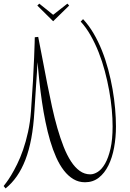

<svg xmlns="http://www.w3.org/2000/svg" viewBox="-30 -926 724 1066"><path d="M-9.8 106.9Q-6.3 102.5 5.1 87.4Q16.6 72.3 32 46.9Q47.4 21.5 64.9 -13.9Q82.5 -49.3 98.1 -94.2Q113.8 -139.2 125.7 -193.4Q137.7 -247.6 142.1 -310.1Q148.9 -401.9 153.1 -477.1Q157.2 -552.2 159.4 -606Q161.6 -659.7 162.4 -689.2Q163.1 -718.8 163.1 -719.2L182.1 -721.2Q194.8 -658.7 207 -592.8Q219.2 -526.9 232.2 -461.4Q245.1 -396 258.8 -333.3Q272.5 -270.5 288.6 -214.6Q304.7 -158.7 323.2 -111.6Q341.8 -64.5 364 -30.3Q386.2 3.9 412.8 22.9Q439.5 42 471.2 42Q491.7 42 513.7 27.8Q535.6 13.7 553.7 -18.1Q571.8 -49.8 583.5 -100.6Q595.2 -151.4 595.2 -224.1Q595.2 -267.6 590.6 -318.4Q585.9 -369.1 576.2 -423.1Q566.4 -477.1 552 -531.2Q537.6 -585.4 517.8 -635.5Q498 -685.5 473.1 -729.5Q448.2 -773.4 418 -806.2L431.2 -819.8Q463.4 -785.2 489.5 -740.7Q515.6 -696.3 535.9 -645.5Q556.2 -594.7 570.8 -540Q585.4 -485.4 595 -430.7Q604.5 -376 609.1 -323.2Q613.8 -270.5 613.8 -224.1Q613.8 -163.1 603.5 -106.9Q593.3 -50.8 572 -7.8Q550.8 35.2 518.6 60.5Q486.3 85.9 441.9 85.9Q406.7 85.9 377.7 68.6Q348.6 51.3 324.7 20.5Q300.8 -10.3 282 -52.5Q263.2 -94.7 248.5 -144.3Q233.9 -193.8 222.7 -248.8Q211.4 -303.7 203.1 -360.4Q194.8 -417 188.7 -473.1Q182.6 -529.3 178.2 -581.1Q175.8 -528.3 170.7 -459.7Q165.5 -391.1 161.1 -309.1Q156.2 -225.1 143.8 -158.2Q131.3 -91.3 111.1 -39.1Q90.8 13.2 63.5 52.5Q36.1 91.8 1 120.1ZM354 -895 265.1 -808.1 177.2 -895 188 -905.8 265.1 -843.8 344.2 -905.8Z"/></svg>

Font: Clicker Script
Style: Regular
Weight: 400
Designer: Astigmatic (AOETI)
Foundry: Astigmatic (AOETI)
Version: Version 1.000